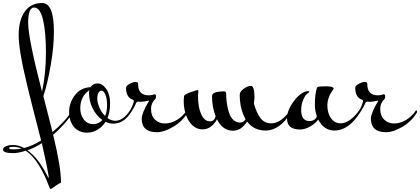

<svg xmlns="http://www.w3.org/2000/svg" viewBox="-202 -841 2791 1275"><path d="M-58 146Q-85 134 -113.5 134Q-142 134 -142 142.5Q-142 151 -114 151Q-86 151 -58 146ZM122 335Q110 259 76 110Q29 140 -20 157Q56 210 119 340ZM77 -232Q103 -351 103 -491Q103 -631 83.5 -711Q64 -791 24.5 -791Q-15 -791 -15 -689Q-15 -587 77 -232ZM156 -631Q156 -533 135.5 -412.5Q115 -292 86 -202L147 36Q232 -35 279 -110L286 -98Q232 -16 151 54Q203 269 203 367Q203 374 197.5 375Q192 376 169 391.5Q146 407 142.5 410.5Q139 414 134.5 414Q130 414 127 406Q58 219 -31 160Q-82 176 -114 176Q-182 176 -182 152Q-182 141 -165 131.5Q-148 122 -113.5 122Q-79 122 -42 142Q12 128 71 92Q58 41 23 -95.5Q-12 -232 -28 -302Q-78 -510 -78 -608.5Q-78 -707 -37.5 -764Q3 -821 78 -821Q156 -821 156 -631Z M496 -71Q509 -100 509 -144Q509 -188 497.5 -213.5Q486 -239 471 -239Q460 -239 452 -225Q444 -211 444 -185.5Q444 -160 458 -127Q472 -94 496 -71ZM331 -122Q331 -78 354.5 -47.5Q378 -17 416 -17Q454 -17 478 -44Q439 -71 414 -120Q389 -169 389 -226Q389 -232 391 -242Q331 -200 331 -122ZM378 40Q320 40 288.5 1Q257 -38 257 -98Q257 -158 295 -208.5Q333 -259 399 -262Q415 -287 446.5 -287Q478 -287 503.5 -250.5Q529 -214 529 -156Q529 -98 512 -57Q537 -39 564 -39Q617 -39 663 -110L671 -100Q622 -20 552 -20Q524 -20 499 -32Q477 2 444.5 21Q412 40 378 40Z M735 -165 716 -166Q706 -166 702 -157Q690 -127 664 -89L656 -100Q676 -127 687 -168Q687 -176 680 -179Q635 -194 635 -258Q635 -272 659 -284.5Q683 -297 699 -297Q715 -297 715 -283Q715 -208 785 -208Q802 -208 812.5 -211.5Q823 -215 824 -215Q834 -215 834 -200.5Q834 -186 826.5 -180.5Q819 -175 810 -157.5Q801 -140 801 -117Q801 -72 827.5 -46.5Q854 -21 893.5 -21Q933 -21 972 -44Q1011 -67 1040 -110L1047 -98Q1012 -37 950 0Q888 37 839 37Q739 37 739 -54Q739 -71 751 -100Q763 -129 775 -149L787 -169Q787 -173 784 -173Q752 -165 735 -165Z M1115 -234 1113 -208Q1113 -110 1145 -63Q1164 -35 1192.5 -35Q1221 -35 1230 -69Q1206 -129 1206 -203Q1206 -234 1286 -234Q1300 -234 1300 -219Q1300 -169 1311 -121Q1331 -27 1394 -27Q1413 -27 1429 -49Q1390 -116 1390 -213Q1390 -232 1416.5 -251.5Q1443 -271 1464 -271Q1488 -271 1488 -192Q1488 -184 1484 -154Q1501 -93 1527 -57.5Q1553 -22 1601 -22Q1663 -22 1727 -110L1734 -98Q1656 26 1562 26Q1484 26 1439 -34Q1400 27 1346 27Q1276 27 1239 -49Q1227 -24 1202 -3Q1177 18 1142 18Q1089 18 1053.5 -36Q1018 -90 1018 -173L1020 -202Q1021 -213 1062 -228Q1103 -243 1111 -243Q1115 -243 1115 -234Z M1907 -262Q1910 -268 1961.5 -268Q2013 -268 2013 -253Q2013 -250 2007 -241Q1972 -193 1972 -141Q1972 -89 1996.5 -55.5Q2021 -22 2059 -22Q2121 -22 2185 -110L2192 -98Q2114 26 2020 26Q1949 26 1911 -47Q1895 -23 1859 -2Q1823 19 1791 19Q1704 19 1704 -54Q1704 -111 1752.5 -173.5Q1801 -236 1848 -236Q1852 -236 1852 -233Q1852 -230 1848 -226Q1827 -215 1812.5 -180.5Q1798 -146 1798 -110Q1798 -37 1854 -37Q1870 -37 1884.5 -45.5Q1899 -54 1902 -70Q1889 -105 1889 -143Q1889 -181 1892 -207Q1900 -262 1907 -262Z M2257 -165 2238 -166Q2228 -166 2224 -157Q2212 -127 2186 -89L2178 -100Q2198 -127 2209 -168Q2209 -176 2202 -179Q2157 -194 2157 -258Q2157 -272 2181 -284.5Q2205 -297 2221 -297Q2237 -297 2237 -283Q2237 -208 2307 -208Q2324 -208 2334.5 -211.5Q2345 -215 2346 -215Q2356 -215 2356 -200.5Q2356 -186 2348.5 -180.5Q2341 -175 2332 -157.5Q2323 -140 2323 -117Q2323 -72 2349.5 -46.5Q2376 -21 2415.5 -21Q2455 -21 2494 -44Q2533 -67 2562 -110L2569 -98Q2534 -37 2472 0Q2410 37 2361 37Q2261 37 2261 -54Q2261 -71 2273 -100Q2285 -129 2297 -149L2309 -169Q2309 -173 2306 -173Q2274 -165 2257 -165Z"/></svg>

Font: Mr Bedfort
Style: Regular
Weight: 400
Designer: Alejandro Paul
Foundry: Alejandro Paul
Version: Version 1.000